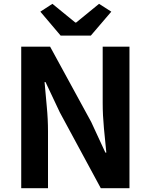

<svg xmlns="http://www.w3.org/2000/svg" viewBox="-20 -984 789 1004"><path d="M91 -740H242L457 -346L531 -186H536Q530 -244 523.5 -313Q517 -382 517 -445V-740H657V0H507L293 -396L218 -555H213Q218 -495 224.5 -428Q231 -361 231 -297V0H91ZM191 -923 254 -964 374 -866H378L498 -964L562 -923L455 -798H297Z"/></svg>

Font: Kinto Sans
Style: Bold
Weight: 700
Designer: Authors: Ryoko NISHIZUKA  (kana & ideographs); Paul D. Hunt (Latin, Greek & Cyrillic); Wenlong ZHANG  (bopomofo); Sandol
Foundry: Adobe Systems Incorporated, ookami Inc.
Version: Version 0.001